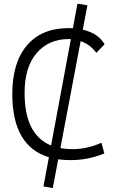

<svg xmlns="http://www.w3.org/2000/svg" viewBox="-20 -855 626 1037"><path d="M265.1 161.1 214.8 151.9 244.1 -5.9Q46.4 -64.9 46.4 -347.7Q46.4 -517.1 125.7 -610.1Q205.1 -703.1 350.1 -703.1Q362.3 -703.1 373.5 -702.6L398.4 -835.4L452.1 -826.2L427.2 -694.8Q511.7 -674.8 544.9 -615.7L500 -569.8Q467.8 -614.3 415.5 -632.8L306.2 -55.2Q336.4 -49.3 372.1 -49.3Q449.7 -49.3 527.8 -84L543.5 -26.4Q456.5 9.8 361.8 9.8Q326.2 9.8 294.4 5.4ZM255.9 -69.3 362.8 -643.6Q356.9 -644 351.1 -644Q242.7 -644 177.7 -568.1Q112.8 -492.2 112.8 -352.5Q112.8 -127.4 255.9 -69.3Z"/></svg>

Font: CaskaydiaCove NFP Light
Style: Regular
Weight: 300
Designer: Aaron Bell
Foundry: Saja Typeworks
Version: Version 2111.001; VTT 6.35;Nerd Fonts 3.1.1